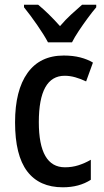

<svg xmlns="http://www.w3.org/2000/svg" viewBox="-20 -837 440 816"><path d="M247 -41Q147 -41 95.5 -109Q44 -177 44 -317Q44 -453 97 -527Q150 -601 251 -601Q290 -601 321 -593Q352 -585 375 -571L346 -491Q323 -502 300 -508.5Q277 -515 255 -515Q145 -515 145 -318Q145 -126 256 -126Q286 -126 313 -134.5Q340 -143 366 -158V-73Q317 -41 247 -41ZM184 -657Q167 -689 137.5 -731.5Q108 -774 82 -806V-817H142Q186 -781 235 -726Q260 -755 282 -775Q304 -795 329 -817H389V-806Q372 -786 352.5 -759.5Q333 -733 315 -706Q297 -679 286 -657Z"/></svg>

Font: Noto Sans Tamil UI Condensed Medium
Style: Regular
Weight: 500
Width: 3
Designer: Jelle Bosma - Monotype Design Team
Foundry: Monotype Imaging Inc.
Version: Version 2.004; ttfautohint (v1.8.4.7-5d5b)